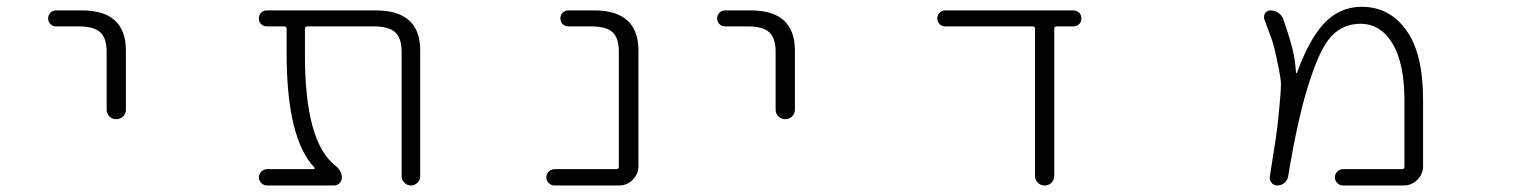

<svg xmlns="http://www.w3.org/2000/svg" viewBox="-20 -576 4540 574"><path d="M147.5 -497.1Q137.7 -497.1 130.9 -503.9Q124 -510.7 124 -521Q124 -531.2 130.9 -538.1Q137.7 -544.9 147.5 -544.9H224.6Q356.4 -544.9 356.4 -424.8V-248Q356.4 -236.3 348.1 -228Q339.8 -219.7 327.6 -219.7Q315.4 -219.7 307.1 -228Q298.8 -236.3 298.8 -248V-420.9Q298.8 -461.9 279.8 -479.5Q260.7 -497.1 214.8 -497.1Z M1236.3 -48.8Q1236.3 -38.1 1228 -29.8Q1219.7 -21.5 1208.5 -21.5Q1197.3 -21.5 1189 -29.8Q1180.7 -38.1 1180.7 -48.8V-420.9Q1180.7 -461.9 1161.6 -479.5Q1142.6 -497.1 1095.7 -497.1H899.4Q891.6 -497.1 891.6 -490.2V-411.1Q891.6 -151.4 982.4 -81.1Q1002 -65.4 1002 -44.9Q1002 -35.2 995.1 -28.3Q988.3 -21.5 978.5 -21.5H778.3Q768.6 -21.5 761.2 -28.8Q753.9 -36.1 753.9 -45.9Q753.9 -55.7 761.2 -63Q768.6 -70.3 778.3 -70.3H917Q919.9 -70.3 920.4 -72.3Q920.9 -74.2 919.9 -75.2Q837.9 -161.1 836.9 -411.1V-490.2Q836.9 -497.1 829.1 -497.1H778.3Q767.6 -497.1 760.7 -503.9Q753.9 -510.7 753.9 -521Q753.9 -531.2 760.7 -538.1Q767.6 -544.9 778.3 -544.9H1103.5Q1236.3 -544.9 1236.3 -424.8Z M1830.1 -420.9Q1830.1 -461.9 1811.5 -479.5Q1793 -497.1 1746.1 -497.1H1679.7Q1668.9 -497.1 1662.1 -503.9Q1655.3 -510.7 1655.3 -521Q1655.3 -531.2 1662.1 -538.1Q1668.9 -544.9 1679.7 -544.9H1755.9Q1888.7 -544.9 1888.7 -424.8V-79.1Q1888.7 -55.7 1871.6 -38.6Q1854.5 -21.5 1831.1 -21.5H1637.7Q1627.9 -21.5 1620.6 -28.8Q1613.3 -36.1 1613.3 -45.9Q1613.3 -55.7 1620.6 -63Q1627.9 -70.3 1637.7 -70.3H1822.3Q1830.1 -70.3 1830.1 -78.1Z M2147.5 -497.1Q2137.7 -497.1 2130.9 -503.9Q2124 -510.7 2124 -521Q2124 -531.2 2130.9 -538.1Q2137.7 -544.9 2147.5 -544.9H2224.6Q2356.4 -544.9 2356.4 -424.8V-248Q2356.4 -236.3 2348.1 -228Q2339.8 -219.7 2327.6 -219.7Q2315.4 -219.7 2307.1 -228Q2298.8 -236.3 2298.8 -248V-420.9Q2298.8 -461.9 2279.8 -479.5Q2260.7 -497.1 2214.8 -497.1Z M3131.8 -50.8Q3131.8 -38.1 3123.5 -29.8Q3115.2 -21.5 3103 -21.5Q3090.8 -21.5 3082.5 -29.8Q3074.2 -38.1 3074.2 -50.8V-490.2Q3074.2 -497.1 3067.4 -497.1H2805.7Q2795.9 -497.1 2789.1 -503.9Q2782.2 -510.7 2782.2 -521Q2782.2 -531.2 2789.1 -538.1Q2795.9 -544.9 2805.7 -544.9H3188.5Q3199.2 -544.9 3206.1 -538.1Q3212.9 -531.2 3212.9 -521Q3212.9 -510.7 3206.1 -503.9Q3199.2 -497.1 3188.5 -497.1H3139.6Q3131.8 -497.1 3131.8 -490.2Z M3995.1 -21.5Q3985.4 -21.5 3978 -28.8Q3970.7 -36.1 3970.7 -45.9Q3970.7 -55.7 3978 -63Q3985.4 -70.3 3995.1 -70.3H4171.9Q4178.7 -70.3 4178.7 -78.1V-275.4Q4178.7 -386.7 4143.1 -445.8Q4107.4 -504.9 4046.9 -504.9Q3996.1 -504.9 3960.9 -468.3Q3925.8 -431.6 3892.6 -325.2Q3860.4 -226.6 3831.1 -48.8Q3829.1 -37.1 3819.8 -29.3Q3810.5 -21.5 3798.8 -21.5Q3788.1 -21.5 3781.2 -29.8Q3774.4 -38.1 3776.4 -48.8Q3789.1 -127.9 3793.9 -161.1Q3799.8 -199.2 3804.7 -254.9Q3809.6 -305.7 3809.6 -323.2Q3809.6 -339.8 3799.8 -386.7Q3791 -430.7 3783.2 -455.1Q3776.4 -473.6 3759.8 -518.6Q3758.8 -522.5 3758.8 -525.4Q3758.8 -531.2 3761.7 -536.1Q3767.6 -544.9 3778.3 -544.9Q3791 -544.9 3801.8 -537.6Q3812.5 -530.3 3816.4 -518.6Q3835.9 -462.9 3844.7 -426.8Q3852.5 -394.5 3854.5 -358.4Q3854.5 -357.4 3855.5 -357.4Q3856.4 -357.4 3857.4 -358.4Q3892.6 -455.1 3935.5 -502.9Q3983.4 -555.7 4050.8 -555.7Q4133.8 -555.7 4184.1 -485.8Q4234.4 -416 4234.4 -278.3V-79.1Q4234.4 -55.7 4217.3 -38.6Q4200.2 -21.5 4176.8 -21.5Z"/></svg>

Font: Rounded-X Mgen+ 1mn light
Style: Regular
Weight: 200
Designer: [Source Han Sans]
Ryoko NISHIZUKA  (kana & ideographs); Paul D. Hunt (Latin, Greek & Cyrillic); Wenlong ZHANG  (bopomofo
Version: Version 1.059.20150602